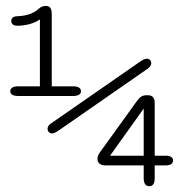

<svg xmlns="http://www.w3.org/2000/svg" viewBox="-20 -642 659 664"><path d="M43 -310H232.5C250.5 -310 260 -316 260 -326.5C260 -337.5 250.5 -343.5 232.5 -343.5H159V-592.5C159 -610.5 154.5 -621.5 138.5 -621.5C129 -621.5 120.5 -618 114 -612C99.5 -597 71 -586.5 41 -586C30 -586 19 -582 19 -569.5C19 -557 29.5 -553 39.5 -553C67.5 -553 98.5 -560.5 118 -575V-343.5H43C25 -343.5 15.5 -337.5 15.5 -326.5C15.5 -316 25 -310 43 -310ZM160 -180.5C166.5 -180.5 174 -184.5 185.5 -192.5L488 -402.5C497.5 -409 503 -415 503 -424C503 -433.5 496 -439 488 -439C481 -439 474 -435.5 462.5 -427.5L158.5 -216.5C151.5 -212 144.5 -206 144.5 -196C144.5 -187 152 -180.5 160 -180.5ZM497 2C508 2 515 -7 515 -25V-70H554C569 -70 578.5 -76 578.5 -87C578.5 -97.5 569.5 -103.5 554 -103.5H515V-287C515 -303 507 -312.5 493 -312.5H485C470 -312.5 461.5 -304 450.5 -288.5L324 -113C319 -106 317 -98 317 -92.5C317 -79 326.5 -70 345.5 -70H477V-25C477 -7 484 2 497 2ZM477 -103.5H360.5L477 -266.5Z"/></svg>

Font: RTM Light Light
Style: Regular
Weight: 300
Designer: after Tyler Finck
Foundry: An Endless Supply
Version: Version 1.000;Glyphs 3.2.1 (3258)